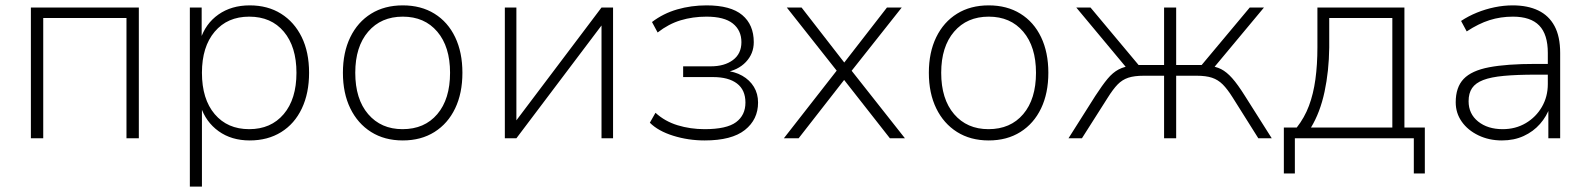

<svg xmlns="http://www.w3.org/2000/svg" viewBox="-20 -515 5923 715"><path d="M95 0V-487H497V0H451V-448H141V0Z M687 180V-487H731V-367H726Q745 -427 793.5 -461Q842 -495 910 -495Q977 -495 1026.5 -464Q1076 -433 1103.5 -377Q1131 -321 1131 -244Q1131 -168 1104 -111Q1077 -54 1027 -23Q977 8 910 8Q842 8 794 -26.5Q746 -61 727 -120H732V180ZM908 -34Q989 -34 1036.5 -90Q1084 -146 1084 -244Q1084 -341 1037 -397Q990 -453 908 -453Q827 -453 779.5 -397Q732 -341 732 -244Q732 -146 779.5 -90Q827 -34 908 -34Z M1480 8Q1412 8 1362 -23.5Q1312 -55 1284.5 -111.5Q1257 -168 1257 -244Q1257 -320 1284.5 -376.5Q1312 -433 1362 -464Q1412 -495 1480 -495Q1548 -495 1598 -464Q1648 -433 1675 -376.5Q1702 -320 1702 -244Q1702 -168 1675 -111.5Q1648 -55 1598 -23.5Q1548 8 1480 8ZM1479 -34Q1561 -34 1608.5 -90Q1656 -146 1656 -244Q1656 -341 1608.5 -397Q1561 -453 1480 -453Q1399 -453 1351 -397Q1303 -341 1303 -244Q1303 -146 1351 -90Q1399 -34 1479 -34Z M1860 0V-487H1903V-47H1888L2220 -487H2263V0H2220V-440H2235L1903 0Z M2604 8Q2543 8 2487 -9.5Q2431 -27 2400 -58L2421 -95Q2456 -63 2503.5 -48.5Q2551 -34 2604 -34Q2686 -34 2721 -60Q2756 -86 2756 -133Q2756 -180 2724.5 -204Q2693 -228 2635 -228H2524V-268H2627Q2678 -268 2709.5 -291.5Q2741 -315 2741 -358Q2741 -402 2709 -427.5Q2677 -453 2611 -453Q2560 -453 2515 -439.5Q2470 -426 2429 -394L2408 -433Q2450 -465 2502 -480Q2554 -495 2611 -495Q2701 -495 2744 -459Q2787 -423 2787 -358Q2787 -315 2757.5 -284Q2728 -253 2678 -245V-252Q2716 -249 2744 -233Q2772 -217 2787.5 -191.5Q2803 -166 2803 -133Q2803 -70 2754 -31Q2705 8 2604 8Z M2899 0 3106 -265V-239L2910 -487H2965L3128 -277H3120L3283 -487H3338L3144 -242V-261L3350 0H3294L3119 -223H3128L2954 0Z M3662 8Q3594 8 3544 -23.5Q3494 -55 3466.5 -111.5Q3439 -168 3439 -244Q3439 -320 3466.5 -376.5Q3494 -433 3544 -464Q3594 -495 3662 -495Q3730 -495 3780 -464Q3830 -433 3857 -376.5Q3884 -320 3884 -244Q3884 -168 3857 -111.5Q3830 -55 3780 -23.5Q3730 8 3662 8ZM3661 -34Q3743 -34 3790.5 -90Q3838 -146 3838 -244Q3838 -341 3790.5 -397Q3743 -453 3662 -453Q3581 -453 3533 -397Q3485 -341 3485 -244Q3485 -146 3533 -90Q3581 -34 3661 -34Z M3959 0 4059 -158Q4085 -198 4104.5 -221.5Q4124 -245 4146 -256.5Q4168 -268 4199 -271L4178 -259L3988 -487H4041L4220 -273H4315V-487H4360V-273H4455L4634 -487H4687L4497 -259L4476 -271Q4507 -268 4527.5 -257.5Q4548 -247 4568.5 -224Q4589 -201 4616 -158L4716 0H4666L4571 -151Q4551 -183 4533.5 -200.5Q4516 -218 4493.5 -225.5Q4471 -233 4436 -233H4360V0H4315V-233H4240Q4204 -233 4181.5 -225.5Q4159 -218 4142 -200.5Q4125 -183 4105 -151L4009 0Z M4761 131V-40H4809Q4838 -77 4854.5 -121Q4871 -165 4878.5 -219.5Q4886 -274 4886 -339V-487H5210V-40H5286V131H5245V0H4802V131ZM4862 -40H5165V-448H4930V-338Q4929 -250 4912.5 -173Q4896 -96 4862 -40Z M5573 8Q5525 8 5485.5 -11Q5446 -30 5423.5 -62Q5401 -94 5401 -134Q5401 -190 5430.5 -221Q5460 -252 5525.5 -264.5Q5591 -277 5698 -277H5756V-237H5700Q5629 -237 5580.5 -232.5Q5532 -228 5503.5 -217Q5475 -206 5462 -187Q5449 -168 5449 -138Q5449 -91 5484.5 -62.5Q5520 -34 5576 -34Q5624 -34 5662 -56.5Q5700 -79 5722 -117Q5744 -155 5744 -202V-318Q5744 -387 5712 -420Q5680 -453 5614 -453Q5568 -453 5527 -440Q5486 -427 5442 -398L5421 -437Q5448 -455 5480 -468Q5512 -481 5546 -488Q5580 -495 5613 -495Q5669 -495 5708.5 -476Q5748 -457 5769 -418Q5790 -379 5790 -318V0H5746V-117H5752Q5740 -82 5715 -53.5Q5690 -25 5654 -8.5Q5618 8 5573 8Z"/></svg>

Font: Nunito Sans 10pt ExtraLight
Style: Regular
Weight: 250
Designer: Vernon Adams
Foundry: Vernon Adams
Version: Version 3.101;gftools[0.9.27]